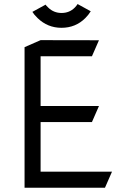

<svg xmlns="http://www.w3.org/2000/svg" viewBox="-20 -924 602 935"><path d="M202.1 -901.4Q203.1 -898.4 215.3 -886.7Q242.2 -860.8 279.8 -860.8Q317.9 -860.8 343.8 -886.7Q352.1 -895 357.9 -904.3L421.9 -869.1Q411.1 -851.6 395.5 -835.9Q348.1 -788.6 279.3 -788.6Q211.9 -788.6 163.1 -835.9Q145.5 -853 137.7 -866.2ZM177.7 -329.6V-87.9H525.4L491.2 -9.8H99.6V-694.3L177.7 -728.5L461.9 -728L427.7 -649.9H177.7V-407.7H461.9L427.7 -329.6Z"/></svg>

Font: NovaMono
Style: Regular
Weight: 400
Monospace: yes
Version: Version 1.2